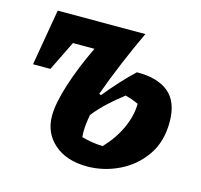

<svg xmlns="http://www.w3.org/2000/svg" viewBox="-80 -575 703 673"><g transform="rotate(15 271.5 -238.5)"><path d="M15 -285 50 -489H367H368Q341 -432 314.5 -369Q288 -306 266 -245L273 -242Q326 -307 374 -352Q449 -353 489.5 -319.5Q530 -286 530 -213Q530 -141 495 -91Q460 -41 405 -14.5Q350 12 290 12Q215 12 170.5 -27Q126 -66 126 -128Q126 -173 148.5 -243.5Q171 -314 209 -393H131L78 -285ZM247 -101Q247 -92 248 -83Q287 -72 325 -71Q363 -111 384 -157Q405 -203 405 -246Q392 -252 380.5 -256Q369 -260 357 -263Q331 -243 303.5 -218Q276 -193 254 -165Q247 -130 247 -101Z"/></g></svg>

Font: Piazzolla
Style: Bold Italic
Weight: 700
Italic angle: -11.3°
Designer: Juan Pablo del Peral
Foundry: Huerta Tipografica
Version: Version 1.330